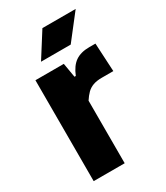

<svg xmlns="http://www.w3.org/2000/svg" viewBox="-183 -807 765 885"><g transform="rotate(-30 199.5 -364.5)"><path d="M46 0V-537H197L210 -461H217Q235 -506 263.5 -525.5Q292 -545 337 -545H370L378 -394H316Q289 -394 270 -387Q251 -380 237.5 -366.5Q224 -353 211 -333V0ZM111 -598 194 -729H371L269 -598Z"/></g></svg>

Font: Hubot Sans
Style: Bold
Weight: 700
Designer: Deni Anggara
Foundry: GitHub, Inc., Subsidiary of Microsoft Corporation
Version: Version 2.000